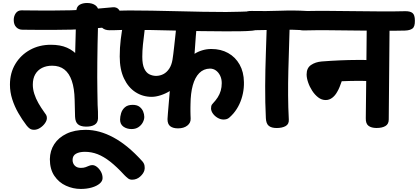

<svg xmlns="http://www.w3.org/2000/svg" viewBox="-20 -838 2790 1282"><path d="M207.7 28.6Q190.1 28.6 178.8 20.7Q167.6 12.8 157.4 -0.4Q127.2 -39.8 102.2 -83.6Q77.1 -127.3 61.8 -175.1Q46.4 -222.9 46.4 -272.7Q46.4 -351.4 82.7 -411.3Q118.9 -471.2 180.7 -505.2Q242.4 -539.1 319.4 -539.1Q351.6 -539.1 378 -534.3Q404.4 -529.6 427.2 -519.6Q449.9 -509.7 469.6 -494.8Q489.2 -480 506.4 -459.1L481.2 -458.2L489.4 -762.2Q490.4 -793.4 510.8 -805.7Q531.1 -818 561.6 -818Q597.1 -818 618.3 -801.7Q639.6 -785.3 637.8 -754.1Q635.8 -712.8 634.2 -657.1Q632.6 -601.3 631.4 -540.6Q630.3 -479.9 629.8 -423.2Q629.3 -366.4 629.3 -322.3Q629.6 -276.6 630.2 -229.9Q630.8 -183.2 631.8 -137.6Q633.3 -113.6 634.1 -93.1Q634.9 -72.7 634.4 -47.6Q633.4 -18.1 611.4 -4.8Q589.4 8.4 552.1 7.4Q517.6 6.7 500.2 -8.3Q482.8 -23.2 481.2 -58.8L478.4 -172.4Q476.7 -247.6 459.5 -298.1Q442.3 -348.6 409.9 -373.9Q377.6 -399.3 328.1 -399.3Q290 -399.3 260.8 -384.7Q231.7 -370 215.4 -341.9Q199.1 -313.9 199.1 -272.7Q199.1 -242.7 209 -211.5Q218.9 -180.3 236.3 -149.6Q253.8 -118.9 275.1 -89.4Q282.4 -80.3 287.8 -71.3Q293.1 -62.3 293.1 -49.7Q293.1 -33.4 280.4 -15.3Q267.7 2.9 247.9 15.7Q228.2 28.6 207.7 28.6ZM346.9 -638.6Q329.8 -638.6 300.3 -638.6Q270.8 -638.6 237.6 -638.6Q204.3 -638.6 175.7 -639.1Q147 -639.6 129.8 -639.6Q104.9 -639.6 88.3 -656.7Q71.7 -673.8 71.7 -704.2Q71.7 -730.3 85.2 -749.6Q98.8 -768.9 123.7 -768.9Q140.1 -768.9 170.1 -768.4Q200 -767.9 234.5 -767.9Q269 -767.9 299.4 -767.9Q329.8 -767.9 346.9 -767.9Q409.3 -767.9 454.5 -769.3Q499.7 -770.7 539.1 -773.2Q578.6 -775.7 623.9 -779.7Q669.3 -783.7 732.8 -789.4Q759.4 -792 773.9 -773.6Q788.3 -755.2 790.9 -728.3Q792.7 -702.2 781.8 -682.2Q770.9 -662.1 744.2 -660.1Q679.8 -654.3 632.6 -650.4Q585.4 -646.6 544.3 -644.1Q503.2 -641.6 456.7 -640.1Q410.1 -638.6 346.9 -638.6Z M861.4 361.9Q846.2 361.9 834.6 352.9Q822.9 343.9 810.4 331Q759.6 275.6 715.9 241.4Q672.3 207.3 631.6 191.5Q590.8 175.7 546.8 175.7Q510.1 175.7 487.3 188.5Q464.6 201.3 464.6 230Q464.6 252.6 479.1 267.8Q493.7 283 519.7 283Q538.7 283 551.6 278.2Q564.4 273.3 574.9 268.9Q585.4 264.4 596.6 264.4Q611.8 264.4 627.3 276.5Q642.8 288.6 653.8 308.2Q664.9 327.9 664.9 351.2Q664.9 371.2 645.6 387.7Q626.2 404.2 593.1 413.9Q559.9 423.6 518.9 423.6Q468.2 423.6 420.7 402.1Q373.1 380.7 343 336.2Q312.9 291.7 312.9 224.7Q313.9 168.3 342.4 124.3Q371 80.3 424.4 54.7Q477.8 29 551.9 29Q643.9 29 738.2 80.1Q832.6 131.1 928 236.4Q942.2 250.9 945.1 268.7Q947.9 286.4 944.3 298.9Q938.2 321.2 915.3 341.6Q892.4 361.9 861.4 361.9Z M1168.6 19.1Q1135.8 19.1 1117.1 5.2Q1098.4 -8.8 1098.4 -42.6Q1098.9 -54.1 1101.2 -82.5Q1103.6 -110.9 1106.9 -149.4Q1110.2 -187.9 1113.7 -230.1Q1085.2 -212.4 1052.6 -201.9Q1019.9 -191.4 992.9 -191.4Q932.9 -191.4 884.6 -222.8Q836.2 -254.1 807.8 -314.3Q779.4 -374.6 779.4 -460.8Q779.4 -519.4 786.2 -574.7Q793 -629.9 803.1 -683.1Q808.4 -711.6 829.7 -729.4Q850.9 -747.3 879.1 -747.3Q911.6 -747.3 930.2 -724.4Q948.9 -701.4 949.4 -669.2Q947.9 -649.4 943.2 -614.9Q938.6 -580.3 934.3 -539.4Q930.1 -498.6 930.1 -459Q930.1 -408.3 943 -380.4Q955.9 -352.6 977.4 -341.9Q999 -331.2 1023.2 -331.2Q1050.2 -332 1072.1 -343.8Q1094 -355.6 1109.8 -379.4Q1125.7 -403.2 1131.8 -439.7Q1134.2 -454.2 1137.1 -477.2Q1139.9 -500.2 1143.1 -528.5Q1146.3 -556.8 1149.6 -587.4Q1152.8 -618 1156 -647.8Q1159.2 -677.6 1162.2 -702.4L1299.1 -709.9Q1292.7 -660.9 1287.6 -598.6Q1282.6 -536.3 1279 -478.6Q1302 -493.6 1330.9 -502.2Q1359.8 -510.9 1391.6 -510.9Q1454.8 -510.9 1503.3 -483.8Q1551.8 -456.8 1579.8 -407.1Q1607.9 -357.3 1608.7 -289.9Q1609.7 -251.4 1601.8 -213.5Q1593.9 -175.6 1578.1 -142Q1562.3 -108.4 1538.6 -80.4Q1523.4 -63.1 1509.6 -51.5Q1495.8 -39.9 1472.9 -39.9Q1452.6 -39.9 1433.4 -51.1Q1414.2 -62.2 1402.2 -78.8Q1390.1 -95.4 1389.1 -112.4Q1389.1 -121.6 1390.6 -129.7Q1392.1 -137.8 1401 -146.9Q1420.3 -167.1 1433.7 -188Q1447 -208.9 1453.8 -232.4Q1460.6 -256 1460.6 -283Q1460.6 -311.1 1449.8 -333.1Q1439 -355 1421.6 -367.5Q1404.2 -380 1381.9 -380Q1339.2 -379.2 1310.4 -350Q1281.7 -320.8 1267.2 -268.1Q1252.7 -215.4 1252 -142.2Q1251.8 -131 1251.6 -119.1Q1251.3 -107.1 1251.6 -94.7Q1251.9 -82.2 1252.1 -69.9Q1252.2 -57.7 1253 -47.3Q1254.6 -18.2 1231 0.4Q1207.4 19.1 1168.6 19.1ZM1483.6 -628.8Q1410.2 -628.8 1326.1 -630.2Q1241.9 -631.6 1155.7 -633.8Q1069.6 -636.1 988.8 -637.5Q908 -638.9 840.7 -638.9Q817.3 -638.9 793.6 -638Q769.8 -637.1 748.9 -636.6Q728 -636.1 712 -636.1Q681 -636.1 663.5 -651.4Q646 -666.8 647 -705.1Q648.8 -744.2 666.6 -754.7Q684.3 -765.2 710.2 -765.2Q727 -765.4 748.8 -765.9Q770.6 -766.4 795.2 -767.3Q819.9 -768.2 843.2 -768.2Q911.6 -768.2 993.2 -766.8Q1074.9 -765.4 1161.8 -763.2Q1248.8 -760.9 1333.1 -759.4Q1417.3 -757.9 1489.7 -757.9Q1539.8 -757.9 1584.3 -759.7Q1628.8 -761.4 1660.2 -762.4Q1693.8 -764.2 1712.8 -752.7Q1731.9 -741.2 1732.9 -702.1Q1734.7 -663.8 1716.4 -650.2Q1698.1 -636.7 1664.6 -633.1Q1630.6 -629.8 1583.9 -629.3Q1537.2 -628.8 1483.6 -628.8ZM858.6 23.7Q826.8 23.7 804.3 7.8Q781.8 -8.1 781.8 -39.4Q781.8 -58.8 788.6 -81.9Q795.3 -105 813.8 -121.4Q832.2 -137.9 865.7 -137.9Q894.8 -137.9 911.4 -125.1Q928.1 -112.3 935.8 -93.8Q943.4 -75.2 943.4 -57.1Q943.4 -39.2 933.2 -20.3Q923 -1.3 904.2 11.2Q885.3 23.7 858.6 23.7Z M1827.1 16.8Q1792.6 16.8 1774.8 2.3Q1757 -12.1 1755.2 -48.7Q1750 -154 1750.6 -262.9Q1751.2 -371.8 1755.2 -482.8Q1759.2 -593.9 1762.4 -702.6Q1763.4 -730.4 1783.8 -744.5Q1804.1 -758.6 1837.1 -758.6Q1878.6 -758.6 1897.2 -743.6Q1915.9 -728.7 1915.1 -697.2Q1912.9 -614.8 1910.2 -531.7Q1907.4 -448.7 1905.3 -365.7Q1903.2 -282.7 1903.7 -200.9Q1904.2 -119.1 1908.4 -40.2Q1910.4 -9.6 1887.4 3.6Q1864.4 16.8 1827.1 16.8ZM1657.6 -635.9Q1625.6 -635.1 1606.8 -650.7Q1588 -666.3 1589 -704.7Q1590.8 -744 1610.8 -754.9Q1630.9 -765.8 1661.9 -764.8Q1754.3 -762.8 1849.3 -766.3Q1944.3 -769.8 2026.1 -764.8Q2057.1 -763 2074.6 -750.9Q2092.1 -738.9 2090.3 -700.3Q2089.3 -660.4 2071.1 -647.3Q2052.8 -634.1 2021.8 -635.9Q1940 -640.9 1845 -639.3Q1750 -637.7 1657.6 -635.9Z M2154.4 -170Q2127.7 -170 2104.7 -187.7Q2081.8 -205.3 2064.4 -232.2Q2047 -259.1 2037.2 -288.4Q2027.3 -317.7 2027.3 -341.1Q2027.3 -384 2056.7 -404Q2086 -424 2128.1 -427.6Q2192.1 -432.6 2252.2 -435.1Q2312.3 -437.6 2355.1 -437.6Q2365.2 -437.6 2379.7 -437.6Q2394.1 -437.6 2410.3 -437.6Q2426.6 -437.6 2439.2 -436.6Q2467.7 -436.6 2487.7 -416Q2507.8 -395.4 2507.8 -366.6Q2507.8 -335.3 2485.6 -316.1Q2463.3 -296.8 2436.7 -296.8Q2424 -297.8 2408.7 -297.8Q2393.3 -297.8 2379.3 -297.9Q2365.2 -298 2355.1 -298Q2337.8 -298 2312.2 -297.3Q2286.6 -296.6 2261.8 -295.6Q2253.9 -274 2247.6 -257.5Q2241.2 -241 2230.9 -223.7Q2217.6 -199.6 2198 -184.8Q2178.4 -170 2154.4 -170ZM2494.3 16.6Q2459.8 16.6 2440.6 2.1Q2421.4 -12.3 2422.4 -48.9Q2424.4 -210.8 2425.9 -361Q2427.4 -511.2 2428.7 -659.1Q2429.4 -690.6 2451.7 -712.9Q2473.9 -735.2 2504.9 -735.2Q2538.7 -735.2 2560.4 -711Q2582.1 -686.8 2581.1 -657.3Q2580.1 -510.4 2578.5 -358.8Q2576.9 -207.2 2575.7 -40.2Q2575.7 -9.8 2553.6 3.4Q2531.4 16.6 2494.3 16.6ZM2683.4 -633.9Q2610.8 -632.1 2523.7 -632.5Q2436.7 -632.9 2345.8 -634.3Q2255 -635.7 2169.2 -636.2Q2083.4 -636.7 2011.8 -634.9Q1979 -634.1 1962.5 -646.8Q1946 -659.4 1946 -697.8Q1945.2 -737.9 1962.6 -750.6Q1980 -763.2 2012.8 -764.2Q2085.2 -765.8 2171.9 -765.3Q2258.6 -764.8 2349.9 -763.5Q2441.2 -762.2 2527.4 -761.8Q2613.6 -761.4 2684.4 -763.2Q2718 -764 2734.1 -751.3Q2750.2 -738.7 2750.2 -700.3Q2751 -660.2 2734.1 -647.6Q2717.2 -634.9 2683.4 -633.9Z"/></svg>

Font: Playpen Sans Deva
Style: Regular
Weight: 400
Designer: Pooja Saxena, Gunjan Panchal, Laura Meseguer, Veronika Burian, José Scaglione
Foundry: TypeTogether
Version: Version 2.000